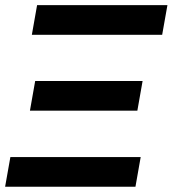

<svg xmlns="http://www.w3.org/2000/svg" viewBox="-21 -713 660 733"><path d="M-1.5 0 18.6 -113.3H516.1L496.1 0ZM100.6 -580.1 120.6 -693.4H618.2L598.1 -580.1ZM93.3 -290.5 113.3 -403.8H523.4L503.4 -290.5Z"/></svg>

Font: CaskaydiaCove NFP SemiBold
Style: Italic
Weight: 600
Italic angle: -10°
Designer: Aaron Bell
Foundry: Saja Typeworks
Version: Version 2111.001; VTT 6.35;Nerd Fonts 3.1.1